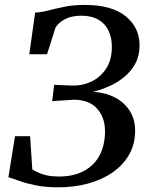

<svg xmlns="http://www.w3.org/2000/svg" viewBox="-20 -772 620 800"><path d="M223 8.5Q169 8.5 128.8 0.2Q88.5 -8 60.5 -18.2Q32.5 -28.5 15 -33.5L42.5 -204.5H105.5L114.5 -66Q127 -58.5 142 -51.8Q157 -45 177.2 -40.8Q197.5 -36.5 225 -36.5Q287 -36.5 330 -59.8Q373 -83 395.2 -125.2Q417.5 -167.5 417.5 -225.5Q417.5 -283 384.2 -319.8Q351 -356.5 286 -356.5L197.5 -350.5L205.5 -418.5L280 -415.5Q322.5 -414 360.5 -432Q398.5 -450 422.2 -486.2Q446 -522.5 446 -576Q446 -636.5 413.5 -671.5Q381 -706.5 318.5 -706.5Q278.5 -706.5 251.5 -692.5Q224.5 -678.5 211.5 -657.5L176 -546H102L126.5 -719.5Q154 -721 183.5 -728.8Q213 -736.5 249.5 -744Q286 -751.5 333.5 -751.5Q445.5 -751.5 503.5 -704.5Q561.5 -657.5 561.5 -582.5Q561.5 -540 544 -507.5Q526.5 -475 498 -451.5Q469.5 -428 435.2 -412.8Q401 -397.5 367.5 -389.5Q419.5 -386.5 459 -365.8Q498.5 -345 520.8 -309.8Q543 -274.5 543 -227.5Q543 -171.5 518 -127.8Q493 -84 449 -53.5Q405 -23 347 -7.2Q289 8.5 223 8.5Z"/></svg>

Font: Merriweather 60pt Medium
Style: Italic
Weight: 500
Italic angle: -7.8°
Version: Version 2.101